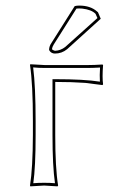

<svg xmlns="http://www.w3.org/2000/svg" viewBox="-20 -661 421 684"><path d="M97.2 -229Q97.2 -361.8 86.9 -429.2L87.9 -432.1Q89.8 -432.1 140.1 -429.2H290Q315.4 -429.2 345.2 -431.2L347.2 -429.2Q343.8 -385.3 347.2 -360.8L345.2 -357.9Q345.2 -357.9 283.7 -365.7Q236.8 -369.1 176.8 -369.1V-180.2Q176.8 -63 187 0L185.1 2.9Q183.1 2.9 137.2 0L87.9 2.9L86.9 0Q96.7 -61 97.2 -180.2ZM246.1 -639.2Q252.4 -641.1 262.2 -641.1Q302.2 -641.1 325.7 -620.1Q327.6 -618.2 329.1 -617.2L338.9 -594.2L219.2 -485.8Q200.2 -470.2 175.8 -470.2Q163.1 -470.2 156.2 -480.5Q155.3 -482.9 154.8 -483.9Q155.3 -496.6 163.1 -507.8ZM106.9 -229V-180.2Q106.9 -65.9 98.6 -8.3Q115.7 -9.8 137.2 -9.8Q159.2 -9.8 175.8 -8.3Q167 -69.3 167 -180.2V-378.9H176.8Q280.3 -378.9 335.9 -370.1Q334.5 -392.6 336.4 -420.4Q310.5 -418.9 290 -418.9H140.1Q116.7 -418.9 98.1 -420.9Q106.9 -352.5 106.9 -229ZM252.4 -630.4 171.4 -502.4Q166 -493.7 165 -485.4Q169.9 -481.4 175.8 -480Q196.3 -481 212.4 -493.7L327.1 -596.7L320.3 -611.8Q306.2 -626.5 272.9 -630.4Q267.1 -630.9 262.2 -630.9Q257.3 -630.9 252.4 -630.4Z"/></svg>

Font: Linux Biolinum Outline O
Style: Bold
Weight: 700
Designer: Philipp H. Poll
Foundry: Philipp H. Poll
Version: Version 0.9.2